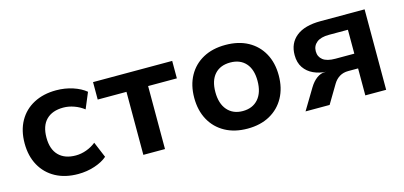

<svg xmlns="http://www.w3.org/2000/svg" viewBox="-52 -823 2417 1148"><g transform="rotate(-15 1156.5 -249.0)"><path d="M321 10Q241 10 182 -22Q123 -54 90.5 -112.5Q58 -171 58 -250Q58 -329 90.5 -387Q123 -445 182.5 -476.5Q242 -508 321 -508Q376 -508 424.5 -492Q473 -476 504 -450L463 -352Q436 -373 402.5 -385Q369 -397 336 -397Q268 -397 230.5 -359.5Q193 -322 193 -249Q193 -177 230.5 -139Q268 -101 336 -101Q369 -101 402 -113Q435 -125 461 -146L502 -48Q472 -22 423.5 -6Q375 10 321 10Z M726 0V-390H548V-498H1038V-390H860V0Z M1370 10Q1290 10 1231 -22.5Q1172 -55 1140 -113.5Q1108 -172 1108 -250Q1108 -328 1140 -386Q1172 -444 1230.5 -476Q1289 -508 1369 -508Q1450 -508 1508.5 -476Q1567 -444 1599 -386Q1631 -328 1631 -250Q1631 -172 1599 -113.5Q1567 -55 1508.5 -22.5Q1450 10 1370 10ZM1369 -99Q1430 -99 1465 -139Q1500 -179 1500 -251Q1500 -322 1465.5 -360.5Q1431 -399 1370 -399Q1308 -399 1273.5 -360.5Q1239 -322 1239 -251Q1239 -179 1274 -139Q1309 -99 1369 -99Z M1730 0 1807 -128Q1827 -161 1851.5 -179Q1876 -197 1902 -197H1911Q1869 -199 1833 -215.5Q1797 -232 1775.5 -263.5Q1754 -295 1754 -342Q1754 -415 1805.5 -456.5Q1857 -498 1957 -498H2229V0H2100V-167H2039Q2008 -167 1985 -153Q1962 -139 1947 -114L1879 0ZM1984 -258H2101V-406H1984Q1933 -406 1907.5 -385.5Q1882 -365 1882 -331Q1882 -297 1907 -277.5Q1932 -258 1984 -258Z"/></g></svg>

Font: Nunito Sans 8pt
Style: Bold
Weight: 700
Version: Version 3.101;gftools[0.9.27]